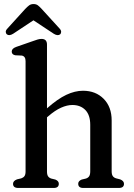

<svg xmlns="http://www.w3.org/2000/svg" viewBox="-20 -930 664 950"><path d="M212.5 -709.5V-394Q265 -440.5 308 -460.8Q351 -481 390.5 -481Q453.5 -481 493 -441Q532.5 -401 532.5 -334V-82.5Q532.5 -66.5 538.2 -58.5Q544 -50.5 555 -47.5L574.5 -42.5Q593.5 -35 593.5 -20.5Q593.5 0 568 0H392Q367 0 367 -21Q367 -34.5 384 -41.5L405 -46.5Q416 -50 421.2 -58Q426.5 -66 426.5 -82.5V-312.5Q426.5 -361 402.2 -385.8Q378 -410.5 338 -410.5Q312 -410.5 282.2 -397.2Q252.5 -384 219 -355L212.5 -349.5V-81.5Q212.5 -65.5 217.8 -57.8Q223 -50 233.5 -46.5L254 -41.5Q271 -34.5 271 -21Q271 0 246 0H70.5Q44.5 0 44.5 -20.5Q44.5 -35 64 -42.5L85 -47.5Q95.5 -51 101 -58.5Q106.5 -66 106.5 -81.5V-627.5Q106.5 -651.5 88 -655L55.5 -656.5Q38 -660 38 -675Q38 -690 60.5 -698L139.5 -725.5Q154.5 -731 165.2 -734.2Q176 -737.5 185.5 -737.5Q212.5 -737.5 212.5 -709.5ZM45 -763Q25.5 -751 14 -760Q9 -764 8.5 -771.8Q8 -779.5 16 -788L104.5 -885.5Q115.5 -897 124.2 -903.5Q133 -910 146 -910Q159 -910 167.5 -903.5Q176 -897 186.5 -885.5L275.5 -788Q283 -779.5 282.5 -771.8Q282 -764 277.5 -760Q265.5 -751 246 -763L145.5 -829.5Z"/></svg>

Font: Fraunces 9pt Soft
Style: Regular
Weight: 400
Version: Version 1.000;[0bf87f6ff]